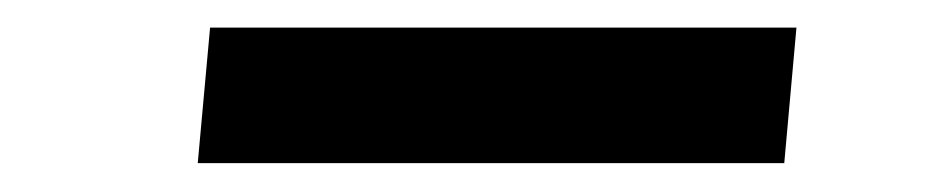

<svg xmlns="http://www.w3.org/2000/svg" viewBox="-20 -445 668 137"><path d="M129.9 -425.3H548.3L539.6 -328.6H121.1Z"/></svg>

Font: Merriweather
Style: Heavy Italic
Weight: 900
Italic angle: -7°
Designer: Eben Sorkin
Foundry: Eben Sorkin
Version: Version 1.001